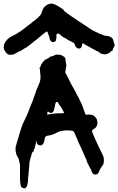

<svg xmlns="http://www.w3.org/2000/svg" viewBox="-55 -945 651 1056"><path d="M75 90Q74 90 68 88Q65 87 61 81Q60 78 59 75Q58 72 58 69Q55 54 55 39V-30Q55 -39 53 -48Q51 -57 49 -66Q49 -68 47 -72Q46 -75 44 -78.5Q42 -82 40 -85Q36 -92 34 -100Q32 -108 31 -115Q30 -126 31 -136Q33 -142 34 -147.5Q35 -153 37 -158Q40 -166 42 -174.5Q44 -183 47 -192L62 -241Q69 -262 80 -284Q91 -305 101 -331Q103 -337 106 -344Q110 -355 114.5 -365.5Q119 -376 123 -386L138 -428Q140 -432 141 -436Q142 -440 143 -444Q151 -464 159 -482Q165 -494 167 -508Q169 -522 167 -536Q166 -542 165.5 -548.5Q165 -555 165 -561Q165 -564 163.5 -566.5Q162 -569 163 -572Q164 -574 165.5 -576Q167 -578 168 -580Q171 -591 177.5 -599.5Q184 -608 192 -615Q196 -619 203 -621Q207 -623 210.5 -625Q214 -627 217 -630Q222 -634 228 -635Q236 -636 245 -641Q253 -646 263 -644H272Q279 -644 287 -639Q289 -638 291.5 -636.5Q294 -635 297 -633Q305 -627 305 -618Q305 -611 306.5 -605Q308 -599 309 -592Q311 -586 309 -579Q308 -577 308 -574.5Q308 -572 307 -570Q307 -566 306.5 -562Q306 -558 305 -554Q302 -547 307 -540Q315 -527 321.5 -513Q328 -499 335 -485L353 -453Q361 -440 369 -422Q371 -419 372.5 -416Q374 -413 376 -410Q379 -405 381.5 -399Q384 -393 387 -387Q395 -372 400.5 -356.5Q406 -341 412 -324Q412 -323 412.5 -322.5Q413 -322 413 -321Q414 -314 423 -314Q426 -315 429.5 -315Q433 -315 436 -315Q447 -315 455 -311Q460 -310 465 -305Q473 -297 476 -292Q479 -287 480 -277Q484 -258 472 -244L466 -239Q464 -237 461 -235.5Q458 -234 456 -232Q451 -228 450.5 -226Q450 -224 453 -217L468 -181Q477 -161 486.5 -141Q496 -121 506 -101Q510 -94 512.5 -87Q515 -80 516 -72Q517 -66 516.5 -60Q516 -54 515 -48Q515 -47 513 -41Q510 -37 507.5 -33Q505 -29 502 -25Q494 -14 489 0Q487 9 476 14Q470 17 463 14Q454 11 451 2L449 -3Q446 -13 440 -22Q436 -29 432.5 -36.5Q429 -44 425 -51Q424 -53 424 -54.5Q424 -56 423 -57Q422 -63 419.5 -68.5Q417 -74 414 -79Q408 -94 401.5 -108.5Q395 -123 388 -138L373 -170Q372 -173 371 -176.5Q370 -180 368 -184L356 -211Q356 -213 354 -217Q349 -225 341 -226Q334 -226 328 -227Q322 -228 316 -228Q300 -228 284 -225Q268 -222 254 -214Q235 -203 215 -200Q211 -200 207 -199Q203 -198 199 -196Q193 -192 192 -187Q190 -181 190 -178L187 -164Q186 -157 179 -150Q174 -145 165 -145Q152 -147 148 -158Q147 -161 146 -164Q145 -167 144 -171Q140 -165 143 -161Q145 -157 141 -154Q139 -152 140 -151Q142 -147 139 -144Q136 -141 137 -137Q138 -135 137 -132Q132 -125 130 -115Q131 -111 125 -109Q123 -109 123 -107Q121 -104 119 -98Q118 -93 116.5 -87.5Q115 -82 113 -77L107 -52V-48Q107 -39 105.5 -30.5Q104 -22 104 -13L101 20Q100 27 99.5 34.5Q99 42 99 50Q98 56 97.5 61.5Q97 67 95 73Q93 82 88 86Q84 92 75 90ZM205 -315H206Q216 -317 225 -318Q234 -319 243 -320Q249 -321 255 -321.5Q261 -322 267 -322H288Q290 -322 292 -322.5Q294 -323 295 -323Q297 -323 297 -327Q294 -331 292 -335Q290 -339 288 -343Q282 -357 272 -367Q271 -369 270 -370.5Q269 -372 268 -374Q267 -376 265.5 -378.5Q264 -381 262 -383Q257 -387 252 -381L249 -373Q248 -365 246 -356.5Q244 -348 242 -340Q242 -338 240 -334Q238 -328 230.5 -325Q223 -322 215 -327L209 -331Q209 -331 207 -331Q205 -327 205 -325Q205 -323 205.5 -321Q206 -319 204 -317Q202 -315 205 -315ZM509 -648Q503 -650 502 -650Q495 -651 490 -658Q486 -662 483 -662L476 -665Q474 -667 471 -668Q468 -669 466 -671Q463 -673 457 -675Q453 -677 449 -680Q445 -683 441 -684Q440 -684 439.5 -684.5Q439 -685 438 -685Q433 -690 427.5 -692Q422 -694 417 -697Q413 -699 410 -702Q408 -704 406 -705Q404 -706 402 -706Q398 -708 398 -704Q397 -702 397 -700Q397 -698 396 -696Q395 -694 395 -691Q394 -684 386 -679Q376 -676 369 -681Q359 -688 358 -696L355 -704Q351 -710 342 -714Q339 -716 336 -717Q333 -718 331 -719Q324 -723 317.5 -726.5Q311 -730 306 -734Q305 -735 303 -736Q301 -737 299 -737Q292 -740 281 -750Q278 -752 272 -758Q269 -761 265 -760H262Q257 -760 256 -756Q256 -755 255.5 -753.5Q255 -752 255 -751Q256 -747 255.5 -744Q255 -741 255 -737Q255 -731 252 -722Q251 -717 244 -715Q242 -715 239.5 -714Q237 -713 235 -713Q232 -713 229 -716Q220 -722 217 -734V-737Q217 -745 213 -750Q212 -753 210 -759Q209 -765 204 -771Q204 -772 201 -772Q197 -768 195 -767Q189 -763 184 -759Q179 -755 173 -750Q167 -745 160.5 -739.5Q154 -734 148 -729Q144 -725 142 -724Q138 -722 134 -718.5Q130 -715 127 -712Q125 -711 123.5 -710Q122 -709 120 -707L93 -686Q92 -685 90.5 -684.5Q89 -684 87 -683L66 -670Q62 -667 57 -664.5Q52 -662 46 -660Q42 -657 36.5 -654.5Q31 -652 26 -649Q22 -646 17.5 -645.5Q13 -645 8 -644Q4 -644 0 -644Q-4 -644 -8 -645Q-11 -645 -13 -647Q-16 -649 -18 -651.5Q-20 -654 -22 -656Q-26 -661 -28 -665Q-30 -669 -33 -673Q-34 -676 -34 -679.5Q-34 -683 -35 -686L-33 -694Q-34 -699 -31 -704Q-29 -706 -28 -709Q-28 -713 -25.5 -715.5Q-23 -718 -20 -721Q-16 -727 -12 -731Q-9 -734 -6 -736Q-3 -738 0 -740Q8 -745 16.5 -749Q25 -753 32 -757Q36 -759 36 -759Q43 -764 48.5 -767.5Q54 -771 61 -775L65 -778Q70 -782 76 -786.5Q82 -791 87 -795Q97 -803 104 -808Q109 -811 113.5 -815Q118 -819 123 -823Q123 -823 126 -826Q130 -828 133 -830.5Q136 -833 139 -835Q143 -840 151 -845Q154 -847 158 -853Q167 -859 172 -870Q175 -875 175 -880Q177 -884 178.5 -887.5Q180 -891 181 -895Q184 -902 189 -907Q190 -907 192 -909Q205 -922 223 -925Q227 -925 231 -925Q235 -925 239 -923Q251 -920 263 -912Q266 -910 269 -908.5Q272 -907 275 -905Q277 -904 279.5 -902Q282 -900 285 -898Q287 -897 289 -896Q291 -895 292 -893Q298 -883 308 -877Q310 -875 310 -875Q318 -869 326 -864Q334 -859 341 -853Q346 -852 351 -846Q354 -845 356.5 -843.5Q359 -842 361 -840Q369 -834 377.5 -828.5Q386 -823 394 -818L398 -815Q405 -811 413 -805.5Q421 -800 428 -795Q430 -794 432 -792.5Q434 -791 436 -790Q439 -788 442.5 -785.5Q446 -783 450 -781Q455 -778 461 -775Q467 -772 473 -769Q478 -766 483.5 -764Q489 -762 494 -759Q500 -757 506 -755Q512 -753 518 -750Q521 -748 530 -748Q531 -748 532 -747.5Q533 -747 534 -747Q548 -747 561 -736Q566 -732 568.5 -722.5Q571 -713 571 -712Q572 -709 573 -706Q574 -703 575 -700Q577 -697 575 -694Q574 -692 573 -690Q572 -688 572 -686Q572 -685 571.5 -684.5Q571 -684 571 -684Q568 -681 567 -679L566 -672Q566 -668 561 -666Q557 -664 555 -662Q554 -660 552 -659Q550 -658 548 -656L538 -650Q524 -644 509 -648Z"/></svg>

Font: Lacquer
Style: Regular
Weight: 400
Designer: Eli Block, Niki Polyocan
Version: Version 1.100